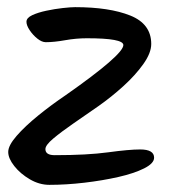

<svg xmlns="http://www.w3.org/2000/svg" viewBox="-20 -512 480 537"><path d="M118 5Q90 5 63.5 -10.5Q37 -26 20 -47.5Q3 -69 3 -87Q3 -105 26.5 -132Q50 -159 87 -189Q124 -219 164 -246Q325 -359 325 -386Q325 -405 223 -405Q193 -405 162 -399.5Q131 -394 108 -394Q97 -394 84.5 -404Q72 -414 63 -427.5Q54 -441 54 -451Q54 -462 70 -469.5Q86 -477 109.5 -482Q133 -487 155.5 -489.5Q178 -492 190 -492Q286 -492 344.5 -468.5Q403 -445 403 -389Q403 -364 381 -333Q359 -302 325.5 -271.5Q292 -241 255 -215Q219 -190 185 -166.5Q151 -143 129 -124.5Q107 -106 107 -95Q107 -78 133 -78Q224 -78 282.5 -86Q341 -94 372 -94Q411 -94 411 -71Q411 -55 383 -41Q355 -27 311 -17Q267 -7 216 -1Q165 5 118 5Z"/></svg>

Font: Solitreo
Style: Regular
Weight: 400
Designer: Nathan Gross, Bryan Kirschen, Binghamton University
Foundry: Eli Heuer
Version: Version 1.100; ttfautohint (v1.8.4.7-5d5b)